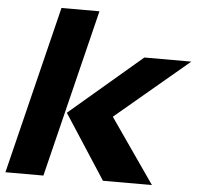

<svg xmlns="http://www.w3.org/2000/svg" viewBox="-57 -898 993 957"><g transform="rotate(5 440.0 -420.0)"><path d="M738 0H493L284 -322L645 -630H880L515 -323V-321ZM195 0H5L212 -840H402Z"/></g></svg>

Font: TypoPRO Sinkin Sans
Style: 800 Black Italic
Weight: 900
Italic angle: -112°
Designer: Keith Bates
Foundry: K-Type
Version: Sinkin Sans (version 1.0)  by Keith Bates   •   © 2014   www